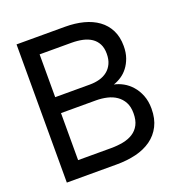

<svg xmlns="http://www.w3.org/2000/svg" viewBox="-130 -830 879 940"><g transform="rotate(-20 309.5 -360.0)"><path d="M319.5 0H59V-720H312Q363.5 -720 407 -708.8Q450.5 -697.5 482.2 -674.5Q514 -651.5 531.8 -616.2Q549.5 -581 549.5 -533.5Q549.5 -499 540 -472.2Q530.5 -445.5 515.2 -425.5Q500 -405.5 480.2 -392.5Q460.5 -379.5 439.5 -372.5Q463 -368 486.5 -355Q510 -342 529.2 -320.2Q548.5 -298.5 560.5 -268Q572.5 -237.5 572.5 -199Q572.5 -146.5 553.2 -108.8Q534 -71 500 -46.8Q466 -22.5 419.8 -11.2Q373.5 0 319.5 0ZM313.5 -635.5H148.5V-412.5H329Q356.5 -412.5 380 -419Q403.5 -425.5 421 -439.5Q438.5 -453.5 448.5 -475Q458.5 -496.5 458.5 -526.5Q458.5 -556.5 447.8 -577.2Q437 -598 417.8 -611Q398.5 -624 372 -629.8Q345.5 -635.5 313.5 -635.5ZM319.5 -84.5Q354 -84.5 383.5 -90.2Q413 -96 435 -110Q457 -124 469.5 -147.8Q482 -171.5 482 -208Q482 -242 469.5 -265Q457 -288 436 -302.5Q415 -317 387.8 -323.2Q360.5 -329.5 331 -329.5H148.5V-84.5Z"/></g></svg>

Font: Vela Sans Med
Style: Regular
Weight: 500
Designer: Principal design: Mikhail Sharanda - project Manrope.
Design modification: Ravid Balaliev
Foundry: Mikhail Sharanda
Version: Version 1.001